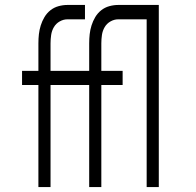

<svg xmlns="http://www.w3.org/2000/svg" viewBox="-20 -755 790 775"><path d="M135 0V-412H69V-469H135V-580Q135 -599 137 -617Q139 -635 144.5 -652.5Q150 -670 159.5 -686Q169 -702 183.5 -713.5Q198 -725 216 -730Q234 -735 252 -735H323V-677H252Q236 -677 221 -668.5Q206 -660 197.5 -645.5Q189 -631 186.5 -614Q184 -597 184 -580V-469H323V-412H184V0ZM340 0V-412H274V-469H340V-580Q340 -599 342 -617Q344 -635 349.5 -652.5Q355 -670 364.5 -686Q374 -702 388.5 -713.5Q403 -725 421 -730Q439 -735 457 -735H528V-677H457Q441 -677 426 -668.5Q411 -660 402.5 -645.5Q394 -631 391.5 -614Q389 -597 389 -580V-469H475V-412H389V0ZM572 0V-677H483V-735H621V0Z"/></svg>

Font: Iosevka Aile Light
Style: Regular
Weight: 300
Designer: Belleve Invis
Foundry: Belleve Invis
Version: Version 27.3.5; ttfautohint (v1.8.4)